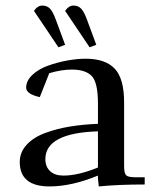

<svg xmlns="http://www.w3.org/2000/svg" viewBox="-20 -663 559 690"><path d="M51 -81Q51 -116 76 -143Q101 -170 143.5 -185.5Q186 -201 233 -208.5Q280 -216 332 -218V-290Q332 -367 309.5 -390Q287 -413 238 -413Q201 -413 157 -400L123 -314Q74 -325 74 -348Q74 -373 96.5 -394Q119 -415 152.5 -427Q186 -439 221.5 -445.5Q257 -452 288 -452Q358 -452 392 -416.5Q426 -381 426 -295V-66Q426 -41 433 -33.5Q440 -26 465 -26H500V0Q405 0 335 7L332 -21V-32Q237 7 158 7Q51 7 51 -81ZM102 -624Q115 -643 132 -643Q149 -643 159.5 -632Q170 -621 180 -594L214 -502L190 -493ZM143 -91Q143 -64 160 -48Q177 -32 208 -32Q261 -32 332 -61V-191Q143 -185 143 -91ZM214 -624Q227 -643 244 -643Q261 -643 271.5 -632Q282 -621 292 -594L326 -502L302 -493Z"/></svg>

Font: Dihjauti
Style: Bold
Weight: 700
Designer: T. Christopher White
Version: Version 3.0.0